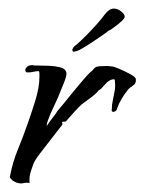

<svg xmlns="http://www.w3.org/2000/svg" viewBox="-20 -407 337 448"><path d="M29 21Q22 21 14 17Q6 13 3 6L4 1Q10 -30 22 -59Q34 -88 44 -117Q52 -139 62 -171Q72 -203 72 -228Q72 -231 72 -234.5Q72 -238 71 -241Q64 -241 58 -239.5Q52 -238 45 -238H44Q39 -238 39 -244Q39 -247 43 -251Q47 -255 55 -255Q58 -254 72 -254Q80 -254 94 -253.5Q108 -253 120.5 -250Q133 -247 135 -237Q136 -231 129.5 -214.5Q123 -198 115 -179Q106 -160 98 -142Q95 -134 92 -126.5Q89 -119 89 -114V-113L91 -116Q97 -125 103.5 -133Q110 -141 114 -148Q119 -154 129.5 -166.5Q140 -179 151 -193Q163 -207 174.5 -221Q186 -235 195 -242Q197 -244 199.5 -247Q202 -250 205 -251Q208 -252 213.5 -252.5Q219 -253 230 -253Q233 -253 236 -252.5Q239 -252 241 -252Q245 -252 258 -246.5Q271 -241 284 -234Q297 -227 297 -222Q298 -212 290.5 -207.5Q283 -203 278 -197Q271 -188 264.5 -177.5Q258 -167 254 -156L252 -150Q248 -146 245 -146Q239 -146 241 -153Q241 -163 243 -171.5Q245 -180 246 -187Q248 -195 248.5 -202.5Q249 -210 248 -219Q248 -222 246 -222Q237 -222 229 -214Q221 -206 216 -200L210 -196Q205 -189 193 -180L174 -166Q167 -161 154 -146.5Q141 -132 134 -124Q134 -123 127 -123H126L125 -122V-120Q127 -117 123 -113Q117 -105 102 -86Q87 -67 73 -48.5Q59 -30 57 -22Q53 -11 50.5 -2Q48 7 49 20Q42 19 39.5 19.5Q37 20 36 20Q33 21 29 21ZM155 -287Q151 -285 149.5 -288Q148 -291 149 -292Q151 -297 153.5 -299Q156 -301 161 -305Q164 -308 169 -312.5Q174 -317 178 -321Q191 -334 204.5 -349Q218 -364 225 -374Q235 -387 246 -387Q254 -387 262.5 -380.5Q271 -374 271 -368Q271 -361 243 -341L237 -337Q233 -336 228 -331Q227 -330 225 -329Q223 -328 221 -326Q189 -304 174.5 -295.5Q160 -287 155 -287Z"/></svg>

Font: Qwitcher Grypen
Style: Bold
Weight: 700
Designer: Robert E. Leuschke
Foundry: Robert E. Leuschke
Version: Version 1.100; ttfautohint (v1.8.3)